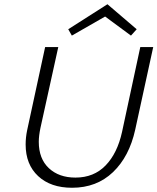

<svg xmlns="http://www.w3.org/2000/svg" viewBox="-20 -880 743 906"><path d="M319 -712 302 -742 487 -860 625 -742 598 -712 476 -802ZM703 -658 618 -268Q590 -141 513 -67.5Q436 6 320 6Q219 6 160 -49Q101 -104 101 -198Q101 -231 108 -265L193 -658H255L171 -277Q163 -239 163 -211Q163 -131 210.5 -86.5Q258 -42 336 -42Q423 -42 478.5 -99.5Q534 -157 556 -258L642 -658Z"/></svg>

Font: Ysabeau Infant Semilight
Style: Italic
Weight: 300
Italic angle: -12°
Designer: Christian Thalmann (Catharsis Fonts)
Version: Version 0.003